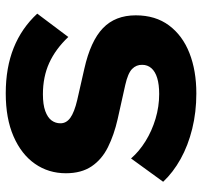

<svg xmlns="http://www.w3.org/2000/svg" viewBox="-38 -672 720 685"><g transform="rotate(-90 322.5 -330.0)"><path d="M331.4 -670Q423.2 -670 493.7 -641.7Q564.2 -613.4 615.8 -557.6L532.6 -446.8Q489.6 -492.2 440.1 -514.8Q390.6 -537.4 328.2 -537.4Q291.4 -537.4 268.3 -529Q245.2 -520.6 234.9 -506.6Q224.6 -492.6 224.6 -474.8Q224.6 -453.6 244.5 -439.4Q264.4 -425.2 307.6 -415L419.4 -389.6Q518 -367.4 563.9 -323.4Q609.8 -279.4 609.8 -206.2Q609.8 -135.8 573.8 -87.5Q537.8 -39.2 475.1 -14.6Q412.4 10 331.2 10Q264.6 10 205 -4.7Q145.4 -19.4 97.4 -46.1Q49.4 -72.8 16 -108.4L99.2 -223Q124.2 -194 160.8 -171.3Q197.4 -148.6 240.8 -135.6Q284.2 -122.6 329 -122.6Q363.2 -122.6 386.3 -129.7Q409.4 -136.8 421.3 -150.5Q433.2 -164.2 433.2 -183Q433.8 -204.2 418.5 -219.2Q403.2 -234.2 361.4 -243.6L239.4 -270.8Q183.2 -283.6 139.4 -305.4Q95.6 -327.2 71 -363.7Q46.4 -400.2 46.4 -455.4Q46.4 -517.4 80.1 -565.8Q113.8 -614.2 177.7 -642.1Q241.6 -670 331.4 -670Z"/></g></svg>

Font: Work Sans
Style: Regular
Weight: 400
Designer: Wei Huang
Foundry: Wei Huang
Version: Version 2.006; ttfautohint (v1.8.1.43-b0c9)